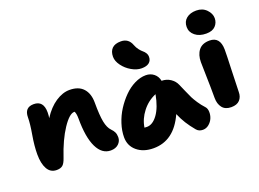

<svg xmlns="http://www.w3.org/2000/svg" viewBox="-122 -1098 1943 1443"><g transform="rotate(-20 849.5 -376.5)"><path d="M580.1 -39.1Q510.3 -39.1 471.7 -118.2Q433.1 -197.3 433.1 -348.1Q433.1 -387.2 422.9 -405.8H419.9Q380.9 -405.8 325.4 -322.5Q270 -239.3 226.1 -107.9Q212.9 -68.4 196 -54.2Q179.2 -40 147.9 -40Q98.6 -40 74.2 -83.5Q49.8 -127 49.8 -200.2Q49.8 -268.1 64.5 -352.3Q79.1 -436.5 79.1 -485.8Q79.1 -564.9 152.8 -564.9Q231 -564.9 231 -471.2Q231 -444.8 227.1 -425.8Q273.4 -498 330.3 -535.6Q387.2 -573.2 441.9 -573.2Q514.6 -573.2 551.8 -532Q588.9 -490.7 588.9 -418.9Q588.9 -316.4 599.4 -263.7Q609.9 -210.9 634.8 -186Q650.9 -169.9 658.4 -153.6Q666 -137.2 666 -113.8Q666 -83 642.8 -61Q619.6 -39.1 580.1 -39.1Z M1008.8 -540Q970.7 -540 929.9 -563.5Q889.2 -586.9 862.3 -623.5Q835.4 -660.2 835.4 -694.8Q835.4 -737.3 858.6 -760.7Q881.8 -784.2 929.7 -784.2Q990.7 -784.2 1012.7 -724.1Q1021 -701.7 1035.2 -683.6Q1049.3 -665.5 1060.8 -656.5Q1072.3 -647.5 1081.1 -633.5Q1089.8 -619.6 1089.8 -602.1Q1089.8 -572.8 1069.3 -556.4Q1048.8 -540 1008.8 -540ZM888.7 55.2Q807.6 55.2 757.1 12.9Q706.5 -29.3 706.5 -98.1Q706.5 -149.4 724.4 -204.8Q742.2 -260.3 773.2 -308.6Q804.2 -356.9 843.3 -396.2Q882.3 -435.5 928.5 -458.3Q974.6 -481 1018.6 -481Q1055.2 -481 1082.3 -459.5Q1109.4 -438 1116.7 -400.9Q1156.7 -400.4 1187.5 -379.4Q1218.3 -358.4 1231.4 -327.1Q1239.3 -309.6 1257.3 -268.1Q1275.4 -226.6 1284.4 -208.3Q1293.5 -189.9 1313.5 -159.4Q1333.5 -128.9 1358.4 -102.1Q1372.6 -86.9 1373.5 -60.5Q1374.5 -34.2 1364.5 -9.5Q1354.5 15.1 1332.8 33.4Q1311 51.8 1283.7 51.8Q1251 51.8 1232.4 28.8Q1199.2 -11.2 1176.8 -46.9Q1154.3 -82.5 1134.8 -127.9Q1052.7 55.2 888.7 55.2ZM895.5 -112.8Q941.9 -112.8 981.4 -167.2Q1021 -221.7 1039.6 -321.8Q974.6 -294.9 930.2 -237.8Q885.7 -180.7 875.5 -113.8Q882.3 -112.8 895.5 -112.8Z M1555.2 -619.1Q1500 -619.1 1466.1 -646.7Q1432.1 -674.3 1432.1 -715.8Q1432.1 -759.3 1462.2 -783.7Q1492.2 -808.1 1541 -808.1Q1590.8 -808.1 1622.1 -776.1Q1653.3 -744.1 1653.3 -707Q1653.3 -670.9 1628.9 -645Q1604.5 -619.1 1555.2 -619.1ZM1542.5 -35.2Q1494.6 -35.2 1470.9 -65.4Q1447.3 -95.7 1447.3 -143.1Q1447.3 -232.9 1444.8 -316.7Q1442.4 -400.4 1442.4 -431.2Q1442.4 -489.3 1470.7 -525.6Q1499 -562 1558.1 -562Q1641.6 -562 1643.1 -460Q1643.6 -426.3 1638.4 -291Q1633.3 -155.8 1633.3 -124Q1633.3 -84 1610.6 -59.6Q1587.9 -35.2 1542.5 -35.2Z"/></g></svg>

Font: Shantell Sans Bouncy
Style: Regular
Weight: 800
Designer: Stephen Nixon, Anya Danilova, Shantell Martin
Foundry: Arrow Type
Version: Version 1.006;[9816181b4]